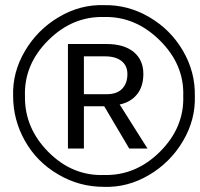

<svg xmlns="http://www.w3.org/2000/svg" viewBox="-20 -718 777 746"><path d="M737 -345Q740 -253 691 -170Q642 -87 559 -38Q476 11 384 8Q287 8 205 -41Q123 -89 77 -170.5Q31 -252 31 -345Q28 -437 77 -520Q126 -603 209 -652Q292 -701 384 -698Q477 -700 560 -651.5Q643 -603 691 -520.5Q739 -438 737 -345ZM692 -345Q696 -467 601 -561Q506 -655 384 -652Q261 -655 167 -561Q73 -467 77 -345Q75 -221 168 -127.5Q261 -34 384 -38Q508 -35 602 -129Q696 -223 692 -345ZM553 -141H482L385 -305H306V-141H244V-547H394Q462 -547 499.5 -516Q537 -485 537 -431Q537 -382 512.5 -351.5Q488 -321 445 -312ZM475 -430Q475 -463 452 -481Q429 -499 389 -499H306V-352H395Q434 -352 454.5 -373Q475 -394 475 -430Z"/></svg>

Font: Libra Sans
Style: Italic
Weight: 400
Italic angle: -12°
Foundry: Context Ltd
Version: Version 1.002